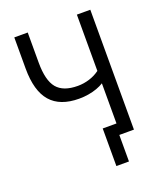

<svg xmlns="http://www.w3.org/2000/svg" viewBox="-155 -805 896 1061"><g transform="rotate(-20 293.0 -274.5)"><path d="M418 156H344V-65H467V0H418ZM425 0V-301Q408 -290 384.5 -281.5Q361 -273 334 -268.5Q307 -264 279 -264Q167 -264 112 -327Q57 -390 57 -522V-705H136V-528Q136 -423 173.5 -378Q211 -333 296 -333Q331 -333 364.5 -343.5Q398 -354 425 -374V-705H504V0Z"/></g></svg>

Font: Nunito Sans 10pt Condensed
Style: Regular
Weight: 400
Width: 3
Designer: Vernon Adams
Foundry: Vernon Adams
Version: Version 3.101;gftools[0.9.27]